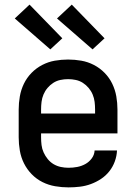

<svg xmlns="http://www.w3.org/2000/svg" viewBox="-20 -800 590 832"><path d="M277 12Q248 12 219 7Q190 2 164 -11Q138 -24 117.5 -45Q97 -66 84 -92Q71 -118 66 -147Q61 -176 61 -205V-325Q61 -354 66 -382.5Q71 -411 83.5 -437Q96 -463 116.5 -484Q137 -505 163 -518.5Q189 -532 217.5 -537Q246 -542 275 -542Q304 -542 332.5 -537Q361 -532 387 -518.5Q413 -505 433.5 -484Q454 -463 466.5 -437Q479 -411 484 -382.5Q489 -354 489 -325V-222H158V-205Q158 -188 160 -171.5Q162 -155 169 -139.5Q176 -124 187 -110.5Q198 -97 212.5 -88.5Q227 -80 243.5 -76.5Q260 -73 277 -73Q296 -73 314.5 -76.5Q333 -80 349.5 -89Q366 -98 377.5 -113.5Q389 -129 390 -148H487Q486 -124 477.5 -100.5Q469 -77 453.5 -57.5Q438 -38 417.5 -24.5Q397 -11 374 -2.5Q351 6 326.5 9Q302 12 277 12ZM158 -308H392V-325Q392 -342 390 -358.5Q388 -375 381.5 -390.5Q375 -406 364 -419Q353 -432 339 -441Q325 -450 308.5 -453.5Q292 -457 275 -457Q258 -457 241.5 -453.5Q225 -450 211 -441Q197 -432 186 -419Q175 -406 168.5 -390.5Q162 -375 160 -358.5Q158 -342 158 -325ZM381 -586 227 -720 291 -780 433 -634ZM198 -586 44 -720 108 -780 250 -634Z"/></svg>

Font: Lode Dark
Style: Bold
Weight: 700
Monospace: yes
Designer: Belleve Invis
Foundry: Belleve Invis
Version: Version 29.2.0; ttfautohint (v1.8.3)